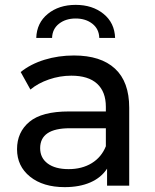

<svg xmlns="http://www.w3.org/2000/svg" viewBox="-20 -763 638 789"><path d="M511 -320V0H420V-70Q396 -33 351.5 -13.5Q307 6 246 6Q157 6 103.5 -37Q50 -80 50 -150Q50 -220 101 -262.5Q152 -305 263 -305H415V-324Q415 -386 379 -419Q343 -452 273 -452Q226 -452 181 -436.5Q136 -421 105 -395L65 -467Q106 -500 163 -517.5Q220 -535 284 -535Q394 -535 452.5 -481Q511 -427 511 -320ZM415 -162V-236H267Q145 -236 145 -154Q145 -114 176 -91Q207 -68 262 -68Q317 -68 357 -92.5Q397 -117 415 -162ZM291 -743Q360 -743 405.5 -706Q451 -669 453 -607H388Q387 -644 359.5 -665.5Q332 -687 291 -687Q250 -687 222.5 -665.5Q195 -644 194 -607H129Q131 -669 176.5 -706Q222 -743 291 -743Z"/></svg>

Font: APTA Sans Medium
Style: Bold
Weight: 500
Version: Version 7.200